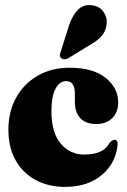

<svg xmlns="http://www.w3.org/2000/svg" viewBox="-20 -724 500 754"><path d="M444 -322.5Q444 -282.5 420.5 -259.8Q397 -237 357.5 -237Q316.5 -237 295.2 -260.2Q274 -283.5 274 -324V-356Q274 -405.5 239.5 -405.5Q214 -405.5 198 -375.5Q182 -345.5 182 -287Q182 -203 218.5 -160Q255 -117 310.5 -117Q347 -117 372.2 -127.8Q397.5 -138.5 411 -164Q418 -171 422.5 -173Q427 -175 431 -175Q442.5 -174.5 442 -157Q435.5 -84 380 -37Q324.5 10 235 10Q171.5 10 121.2 -16.5Q71 -43 42 -93.2Q13 -143.5 13 -215.5Q13 -285 43 -339.8Q73 -394.5 127.2 -426.2Q181.5 -458 253.5 -458Q345 -458 394.5 -418.5Q444 -379 444 -322.5ZM251.5 -625.5Q265 -664 286 -685.5Q307 -707 339 -703.5Q370.5 -700.5 386 -678.2Q401.5 -656 399 -632Q396.5 -603 379.8 -583.5Q363 -564 333.5 -547.5L246.5 -494.5Q239 -491 231.5 -491.2Q224 -491.5 219.5 -496.5Q214 -502.5 215.2 -509.5Q216.5 -516.5 219.5 -524.5Z"/></svg>

Font: Fraunces 144pt S050 Black
Style: Regular
Weight: 900
Version: Version 1.000; ttfautohint (v1.8.3)